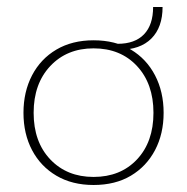

<svg xmlns="http://www.w3.org/2000/svg" viewBox="-20 -518 534 548"><path d="M247 10Q186 10 141 -16.5Q96 -43 71.5 -89.5Q47 -136 47 -196Q47 -256 71.5 -303Q96 -350 141 -376.5Q186 -403 247 -403Q309 -403 353.5 -376.5Q398 -350 422.5 -303Q447 -256 447 -196Q447 -136 422.5 -89.5Q398 -43 353.5 -16.5Q309 10 247 10ZM247 -13Q324 -13 371 -63Q418 -113 418 -196Q418 -279 371 -329.5Q324 -380 247 -380Q171 -380 123.5 -329.5Q76 -279 76 -196Q76 -113 123.5 -63Q171 -13 247 -13ZM310 -376V-393H316Q365 -393 391 -420Q417 -447 417 -498H444Q444 -440 412 -408Q380 -376 321 -376Z"/></svg>

Font: Rokkitt Thin
Style: Regular
Weight: 250
Version: Version 3.103